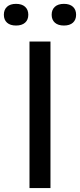

<svg xmlns="http://www.w3.org/2000/svg" viewBox="-70 -950 405 970"><path d="M79 0V-740H185V0ZM-50.5 -875.5Q-50.5 -901 -34.5 -915.8Q-18.5 -930.5 11 -930.5Q40.5 -930.5 56.8 -915.8Q73 -901 73 -875.5Q73 -850 56.8 -835.5Q40.5 -821 11 -821Q-18.5 -821 -34.5 -835.5Q-50.5 -850 -50.5 -875.5ZM191 -875.5Q191 -901 207.2 -915.8Q223.5 -930.5 253 -930.5Q282.5 -930.5 298.5 -915.8Q314.5 -901 314.5 -875.5Q314.5 -850 298.5 -835.5Q282.5 -821 253 -821Q223.5 -821 207.2 -835.5Q191 -850 191 -875.5Z"/></svg>

Font: Encode Sans Medium
Style: Regular
Weight: 500
Designer: Multiple Designers
Foundry: Impallari Type
Version: Version 2.000